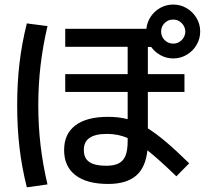

<svg xmlns="http://www.w3.org/2000/svg" viewBox="-20 -802 904 835"><path d="M258.8 -149.4Q258.8 -219.7 307.9 -256.8Q356.9 -293.9 450.2 -293.9Q497.1 -293.9 535.2 -283.7V-402.3H263.7V-479.5H535.2V-598.6H263.7V-676.8H616.7Q619.6 -706.1 636 -730.2Q652.3 -754.4 678 -768.3Q703.6 -782.2 733.4 -782.2Q765.1 -782.2 792 -766.4Q818.8 -750.5 834.7 -723.6Q850.6 -696.8 850.6 -665Q850.6 -633.3 834.7 -606.4Q818.8 -579.6 792 -563.7Q765.1 -547.9 733.4 -547.9Q704.1 -547.9 679 -561.5Q653.8 -575.2 637.2 -598.1L623 -597.7V-479.5H782.2V-402.3H623V-243.7Q659.7 -220.7 702.6 -184.3Q745.6 -147.9 802.7 -91.8L747.1 -35.2Q671.4 -108.4 621.1 -148.4Q613.3 -73.2 571.3 -37.6Q529.3 -2 450.2 -2Q357.9 -2 308.3 -40Q258.8 -78.1 258.8 -149.4ZM786.1 -665Q785.2 -686.5 769.8 -701.9Q754.4 -717.3 733.4 -716.8Q711.4 -717.3 696 -701.9Q680.7 -686.5 680.7 -665Q680.7 -643.1 696 -627.7Q711.4 -612.3 733.4 -612.3Q754.9 -612.3 770.3 -627.7Q785.6 -643.1 786.1 -665ZM54.7 -344.7Q54.7 -440.4 64.7 -526.4Q74.7 -612.3 96.7 -700.2L186.5 -688.5Q166.5 -603 156.5 -518.6Q146.5 -434.1 146.5 -343.8Q146.5 -253.4 156.5 -169.2Q166.5 -85 186.5 0L96.7 12.7Q74.7 -74.7 64.7 -160.9Q54.7 -247.1 54.7 -344.7ZM441.4 -81.1Q476.1 -81.1 496.3 -91.6Q516.6 -102.1 525.9 -125.2Q535.2 -148.4 535.2 -188.5V-201.7Q493.7 -219.7 445.3 -219.7Q343.3 -219.7 344.7 -149.4Q344.2 -114.3 368.2 -97.7Q392.1 -81.1 441.4 -81.1Z"/></svg>

Font: Pretendard GOV Medium
Style: Regular
Weight: 500
Designer: Base glyphs from Inter by Rasmus Andersson; Hangeul glyphs from Noto Sans CJK(Source Han Sans) by Jang Soo-young and Kan
Foundry: Kil Hyung-jin
Version: Version 1.309